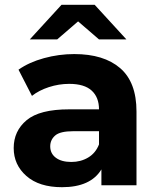

<svg xmlns="http://www.w3.org/2000/svg" viewBox="-20 -771 657 799"><path d="M402 0V-66Q357 8 238 8Q143 8 90 -38.5Q37 -85 37 -155Q37 -226 91 -271Q145 -316 268 -316H392Q392 -366 361.5 -394Q331 -422 268 -422Q225 -422 183.5 -408.5Q142 -395 113 -372L57 -481Q101 -512 163 -529Q225 -546 289 -546Q412 -546 480 -487.5Q548 -429 548 -307V0ZM392 -170V-225H285Q230 -225 209.5 -207Q189 -189 189 -162Q189 -132 212.5 -114.5Q236 -97 277 -97Q316 -97 347 -115.5Q378 -134 392 -170ZM104 -607 236 -751H374L506 -607H392L305 -682L218 -607Z"/></svg>

Font: Montserrat
Style: Bold
Weight: 700
Designer: Julieta Ulanovsky
Foundry: Julieta Ulanovsky
Version: Version 9.000; ttfautohint (v1.8.4.7-5d5b)